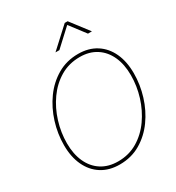

<svg xmlns="http://www.w3.org/2000/svg" viewBox="-222 -1086 1128 1229"><g transform="rotate(-30 342.5 -471.5)"><path d="M299.8 9.8Q222.2 9.8 166.5 -25.6Q110.8 -61 80.8 -125.2Q50.8 -189.5 50.8 -275.4Q50.8 -359.9 76.4 -441.9Q102.1 -523.9 150.1 -590.6Q198.2 -657.2 266.6 -697.3Q335 -737.3 420.4 -737.3Q497.6 -737.3 553.2 -701.9Q608.9 -666.5 638.7 -602.5Q668.5 -538.6 668.5 -452.1Q668.5 -368.2 643.1 -285.9Q617.7 -203.6 569.8 -137Q522 -70.3 453.9 -30.3Q385.7 9.8 299.8 9.8ZM300.8 -12.7Q380.9 -12.7 444.6 -50.8Q508.3 -88.9 553.2 -152.6Q598.1 -216.3 622.1 -293.7Q646 -371.1 646 -450.2Q646 -530.8 618.9 -590.1Q591.8 -649.4 541 -682.1Q490.2 -714.8 419.9 -714.8Q339.4 -714.8 275.4 -676.8Q211.4 -638.7 166.3 -575Q121.1 -511.2 97.2 -433.6Q73.2 -356 73.2 -276.9Q73.2 -197.3 100.3 -137.7Q127.4 -78.1 178.5 -45.4Q229.5 -12.7 300.8 -12.7ZM329.6 -817.9H300.8L301.3 -818.4L446.3 -951.7H467.8L569.8 -818.4L569.3 -817.9H541L453.6 -932.6Z"/></g></svg>

Font: Inter Display Thin
Style: Italic
Weight: 100
Italic angle: -9.39999°
Designer: Rasmus Andersson
Foundry: rsms
Version: Version 4.000;git-a52131595